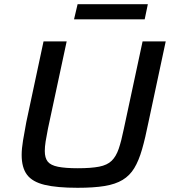

<svg xmlns="http://www.w3.org/2000/svg" viewBox="-20 -885 812 913"><path d="M349 8Q251 8 192.5 -6Q134 -20 108.5 -54Q83 -88 83 -148Q83 -178 89.5 -217Q96 -256 105 -304L187 -688H297L208 -273Q201 -238 197 -212.5Q193 -187 193 -167Q193 -134 207 -116.5Q221 -99 256 -92Q291 -85 350 -85Q413 -85 451.5 -92.5Q490 -100 511 -120.5Q532 -141 544.5 -177.5Q557 -214 569 -273L658 -688H768L686 -304Q671 -229 655.5 -175Q640 -121 618.5 -85.5Q597 -50 563 -29.5Q529 -9 477.5 -0.5Q426 8 349 8ZM332 -793 349 -865H683L668 -793Z"/></svg>

Font: Saira SemiExpanded Medium
Style: Italic
Weight: 500
Width: 6
Italic angle: -12°
Designer: Hector Gatti with collaboration of the Omnibus-Type team
Foundry: Omnibus-Type
Version: Version 1.101